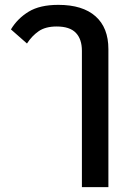

<svg xmlns="http://www.w3.org/2000/svg" viewBox="-20 -581 539 790"><path d="M317 -372Q317 -420 292 -446Q267 -472 213 -472Q167 -472 139 -452.5Q111 -433 91 -402L25 -460Q52 -505 98 -533Q144 -561 220 -561Q320 -561 373 -514Q426 -467 426 -379V189H317Z"/></svg>

Font: IBM Plex Thai Medium
Style: Regular
Weight: 500
Designer: Mike Abbink, Paul van der Laan, Pieter van Rosmalen, Ben Mitchell, Mark Frömberg
Foundry: Bold Monday
Version: Version 1.0